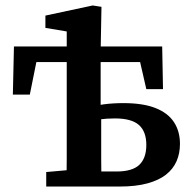

<svg xmlns="http://www.w3.org/2000/svg" viewBox="-20 -682 708 702"><path d="M27 -336 31 -512H573L576 -356H515L482 -500L532 -455H72L122 -500L89 -336ZM149 0V-53L262 -63H281V0ZM223 0Q223 -21 223.5 -47.5Q224 -74 224 -103.5Q224 -133 224 -161.5Q224 -190 224 -215V-567L146 -580V-625L319 -662L351 -657L348 -494V-272L350 -266V-216Q350 -191 350 -162Q350 -133 350 -104Q350 -75 350.5 -48Q351 -21 351 0ZM312 0V-55H406Q464 -55 489.5 -79.5Q515 -104 515 -152Q515 -201 488 -225Q461 -249 400 -249Q371 -249 344.5 -245.5Q318 -242 299 -237V-289Q325 -296 359 -300.5Q393 -305 431 -305Q503 -305 548.5 -287Q594 -269 616 -235.5Q638 -202 638 -156Q638 -121 625.5 -92.5Q613 -64 587 -43.5Q561 -23 519 -11.5Q477 0 418 0Z"/></svg>

Font: Source Serif 4 SemiBold
Style: Regular
Weight: 600
Designer: Frank Grießhammer
Foundry: Adobe Systems Incorporated
Version: Version 4.004;hotconv 1.0.116;makeotfexe 2.5.65601